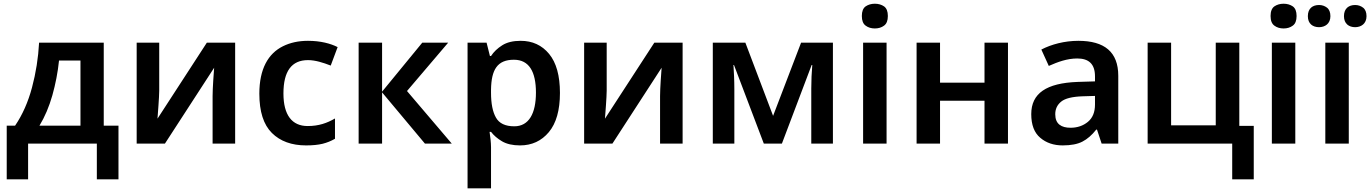

<svg xmlns="http://www.w3.org/2000/svg" viewBox="-20 -771 7358 1031"><path d="M189.9 -542C185.5 -460 172.9 -379.9 151.9 -301.3C130.9 -222.7 100.6 -154.3 61 -96.2H16.1V191.9H130.9V0H500V191.9H616.2V-96.2H537.1V-542ZM412.1 -445.8V-96.2H191.9C220.7 -143.6 243.7 -197.8 261.2 -259.3C278.3 -320.3 290.5 -382.8 296.9 -445.8Z M835 -542H713.9V0H865.7L1129.9 -407.2C1127.9 -380.9 1121.6 -297.4 1121.6 -254.9V0H1242.7V-542H1090.8L825.7 -133.8C827.1 -154.8 835 -250 835 -284.2Z M1623.5 9.8C1659.2 9.8 1688.5 6.8 1712.4 1C1735.8 -4.9 1757.8 -13.7 1778.8 -25.9V-134.8C1735.8 -109.9 1691.9 -94.2 1631.8 -94.2C1547.9 -94.2 1502 -153.3 1502 -269C1502 -388.7 1545.9 -448.2 1633.8 -448.2C1672.4 -448.2 1714.4 -435.1 1755.9 -418.9L1793 -518.1C1755.4 -537.1 1701.7 -551.8 1633.8 -551.8C1583 -551.8 1538.1 -542 1499 -522.5C1420.4 -483.4 1372.6 -401.4 1372.6 -268.1C1372.6 -171.9 1395 -101.6 1439.9 -57.1C1484.4 -12.7 1545.9 9.8 1623.5 9.8Z M2031.7 -278.8V-542H1905.8V0H2031.7V-274.9L2261.7 0H2405.8L2165.5 -282.2L2386.7 -542H2247.6Z M2775.9 -551.8C2735.4 -551.8 2702.1 -543.9 2676.8 -527.8C2651.4 -511.7 2631.3 -492.7 2616.7 -470.2H2610.8L2592.8 -542H2490.7V240.2H2616.7V20C2616.7 -5.4 2612.8 -37.6 2608.9 -63H2616.7C2631.3 -43.9 2650.9 -26.9 2675.8 -12.2C2700.7 2.4 2732.9 9.8 2772.5 9.8C2835.9 9.8 2887.7 -14.2 2927.2 -61.5C2966.8 -108.9 2986.8 -179.2 2986.8 -272C2986.8 -364.7 2967.3 -434.6 2928.7 -481.4C2890.1 -528.3 2838.9 -551.8 2775.9 -551.8ZM2739.7 -450.2C2821.3 -450.2 2857.9 -385.7 2857.9 -273.9C2857.9 -162.1 2820.3 -92.8 2741.7 -92.8C2693.4 -92.8 2660.6 -108.4 2643.1 -139.6C2625.5 -170.4 2616.7 -214.8 2616.7 -272.9V-289.1C2618.2 -397 2650.4 -450.2 2739.7 -450.2Z M3237.8 -542H3116.7V0H3268.6L3532.7 -407.2C3530.8 -380.9 3524.4 -297.4 3524.4 -254.9V0H3645.5V-542H3493.7L3228.5 -133.8C3230 -154.8 3237.8 -250 3237.8 -284.2Z M4281.7 -542 4131.3 -148.9 3982.4 -542H3807.6V0H3923.3V-292C3923.3 -341.3 3920.9 -383.3 3918.5 -421.9H3921.4L4081.5 0H4178.7L4338.4 -421.9H4341.8C4338.4 -382.3 4336.4 -340.3 4336.4 -295.9V0H4452.6V-542Z M4677.7 -751C4658.7 -751 4642.1 -746.1 4628.4 -736.8C4614.7 -727.1 4607.9 -710 4607.9 -685.1C4607.9 -660.2 4614.7 -643.1 4628.4 -633.3C4642.1 -623 4658.7 -618.2 4677.7 -618.2C4696.8 -618.2 4713.4 -623 4727.1 -633.3C4740.7 -643.1 4747.6 -660.2 4747.6 -685.1C4747.6 -710 4740.7 -727.1 4727.1 -736.8C4713.4 -746.1 4696.8 -751 4677.7 -751ZM4614.7 -542V0H4740.7V-542Z M4901.9 -542V0H5027.8V-230H5266.6V0H5392.6V-542H5266.6V-327.1H5027.8V-542Z M5770.5 -551.8C5696.3 -551.8 5625 -532.7 5571.8 -504.9L5611.8 -417C5660.6 -438.5 5710 -457 5764.6 -457C5824.7 -457 5859.9 -429.2 5859.9 -360.8V-334L5765.6 -331.1C5599.1 -324.7 5517.6 -270 5517.6 -158.2C5517.6 -100.6 5533.7 -58.1 5565.9 -31.2C5597.7 -3.9 5638.2 9.8 5686.5 9.8C5731 9.8 5766.6 2.9 5792.5 -10.7C5818.4 -23.9 5843.3 -45.4 5866.7 -75.2H5870.6L5895.5 0H5984.9V-363.8C5984.9 -492.2 5910.6 -551.8 5770.5 -551.8ZM5859.9 -255.9V-210C5859.9 -168.5 5847.2 -137.7 5821.8 -116.7C5796.4 -95.7 5765.1 -85 5728.5 -85C5679.2 -85 5646.5 -105 5646.5 -157.2C5646.5 -186 5657.2 -208.5 5678.7 -225.6C5699.7 -242.7 5738.3 -252 5793.5 -253.9Z M6712.4 -95.2H6634.8V-542H6508.3V-98.1H6268.6V-542H6142.6V0H6596.7V191.9H6712.4Z M6872.6 -751C6853.5 -751 6836.9 -746.1 6823.2 -736.8C6809.6 -727.1 6802.7 -710 6802.7 -685.1C6802.7 -660.2 6809.6 -643.1 6823.2 -633.3C6836.9 -623 6853.5 -618.2 6872.6 -618.2C6891.6 -618.2 6908.2 -623 6921.9 -633.3C6935.5 -643.1 6942.4 -660.2 6942.4 -685.1C6942.4 -710 6935.5 -727.1 6921.9 -736.8C6908.2 -746.1 6891.6 -751 6872.6 -751ZM6809.6 -542V0H6935.5V-542Z M7002.9 -684.1C7002.9 -643.6 7029.3 -625 7063 -625C7094.7 -625 7124 -643.6 7124 -684.1C7124 -705.1 7117.7 -720.7 7105.5 -730C7093.3 -739.3 7079.1 -744.1 7063 -744.1C7029.3 -744.1 7002.9 -726.6 7002.9 -684.1ZM7196.8 -684.1C7196.8 -643.6 7223.6 -625 7256.8 -625C7288.6 -625 7317.9 -643.6 7317.9 -684.1C7317.9 -705.1 7311.5 -720.7 7299.3 -730C7287.1 -739.3 7272.9 -744.1 7256.8 -744.1C7223.6 -744.1 7196.8 -726.6 7196.8 -684.1ZM7222.7 -542H7096.7V0H7222.7Z"/></svg>

Font: Noto Reveo Sans
Style: Regular
Weight: 600
Designer: Monotype Design Team
Foundry: Monotype Imaging Inc.
Version: Version 2.007